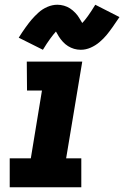

<svg xmlns="http://www.w3.org/2000/svg" viewBox="-20 -790 524 810"><path d="M21 0H323V-122H259L327 -530H93L94 -408H157L110 -122H21ZM161 -580Q178 -608 192 -627Q206 -646 216 -657Q222 -646 228.5 -635.5Q235 -625 245 -614Q255 -603 267 -595.5Q279 -588 292.5 -584Q306 -580 321 -580Q342 -580 362.5 -589Q383 -598 400 -612.5Q417 -627 429 -641.5Q441 -656 454.5 -675Q468 -694 484 -718L382 -770Q365 -742 351 -722.5Q337 -703 327 -693Q320 -704 314 -714.5Q308 -725 297.5 -736Q287 -747 275.5 -754.5Q264 -762 250 -766Q236 -770 222 -770Q201 -770 180 -761Q159 -752 142.5 -737Q126 -722 114 -708Q102 -694 88 -674.5Q74 -655 59 -631Z"/></svg>

Font: Iosevka Sparkle Heavy Oblique
Style: Regular
Weight: 900
Italic angle: -9°
Designer: Belleve Invis
Foundry: Belleve Invis
Version: Version 4.5.0; ttfautohint (v1.8.3)